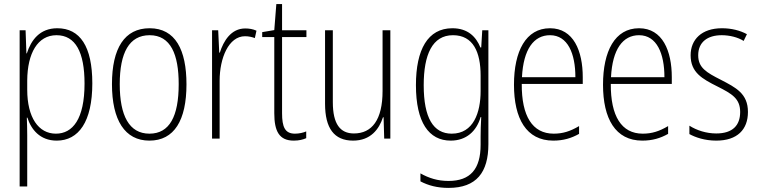

<svg xmlns="http://www.w3.org/2000/svg" viewBox="-20 -677 3712 938"><path d="M260 -539C174 -539 132 -481 111 -416H109L105 -529H76V234H113V-16C113 -48 112 -79 111 -102H114C132 -45 175 10 257 10C364 10 431 -82 431 -270C431 -450 371 -539 260 -539ZM256 -505C349 -505 393 -422 393 -269C393 -95 335 -24 253 -24C168 -24 113 -103 113 -239V-284C114 -417 164 -505 256 -505Z M891 -265C891 -433 837 -539 711 -539C589 -539 527 -442 527 -266C527 -90 590 10 710 10C831 10 891 -89 891 -265ZM565 -266C565 -419 611 -505 711 -505C814 -505 853 -411 853 -266C853 -108 808 -24 710 -24C611 -24 565 -112 565 -266Z M1178 -538C1109 -538 1072 -477 1054 -420H1051L1046 -529H1016V0H1053V-283C1053 -393 1097 -500 1177 -500C1195 -500 1212 -496 1225 -491L1233 -527C1216 -535 1197 -538 1178 -538Z M1421 -24C1372 -24 1358 -57 1358 -124V-496H1477V-529H1358V-657H1330L1320 -530L1261 -520V-496H1320V-124C1320 -36 1344 10 1415 10C1441 10 1460 5 1476 -2V-35C1462 -29 1442 -24 1421 -24Z M1887 -529H1849V-233C1849 -91 1797 -25 1709 -25C1642 -25 1606 -71 1606 -178V-529H1568V-170C1568 -51 1612 10 1705 10C1791 10 1832 -46 1851 -104H1854L1857 0H1887Z M2190 -539C2070 -539 2012 -435 2012 -261C2012 -79 2075 10 2182 10C2258 10 2308 -36 2328 -105H2331C2329 -67 2328 -41 2328 -10V30C2328 149 2278 207 2171 207C2118 207 2075 193 2034 170V209C2072 229 2116 241 2171 241C2308 241 2366 165 2366 27V-529H2336L2331 -445H2327C2306 -497 2266 -539 2190 -539ZM2193 -505C2292 -505 2328 -422 2328 -308V-232C2328 -127 2293 -24 2187 -24C2097 -24 2050 -101 2050 -261C2050 -410 2092 -505 2193 -505Z M2667 -539C2549 -539 2491 -427 2491 -263C2491 -98 2551 10 2683 10C2732 10 2772 -2 2809 -23V-61C2765 -35 2729 -24 2685 -24C2581 -24 2528 -110 2529 -267H2827V-300C2827 -428 2782 -539 2667 -539ZM2667 -505C2754 -505 2791 -415 2791 -300H2530C2537 -437 2588 -505 2667 -505Z M3102 -539C2984 -539 2926 -427 2926 -263C2926 -98 2986 10 3118 10C3167 10 3207 -2 3244 -23V-61C3200 -35 3164 -24 3120 -24C3016 -24 2963 -110 2964 -267H3262V-300C3262 -428 3217 -539 3102 -539ZM3102 -505C3189 -505 3226 -415 3226 -300H2965C2972 -437 3023 -505 3102 -505Z M3634 -130C3634 -220 3575 -249 3502 -287C3431 -323 3391 -346 3391 -407C3391 -471 3436 -505 3506 -505C3544 -505 3585 -495 3613 -477L3629 -510C3596 -528 3554 -539 3507 -539C3408 -539 3354 -484 3354 -407C3354 -323 3410 -292 3486 -254C3555 -219 3596 -196 3596 -130C3596 -64 3559 -25 3479 -25C3431 -25 3384 -40 3348 -63V-22C3377 -6 3423 10 3479 10C3582 10 3634 -44 3634 -130Z"/></svg>

Font: Noto Sans Tamil Condensed ExtraLight
Style: Regular
Weight: 200
Width: 3
Designer: Jelle Bosma - Monotype Design Team
Foundry: Monotype Imaging Inc.
Version: Version 2.004